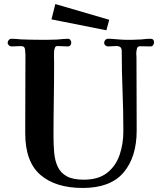

<svg xmlns="http://www.w3.org/2000/svg" viewBox="-20 -925 796 951"><path d="M743 -715Q743 -708 738.5 -701.5Q734 -695 726 -695Q713 -695 700 -695.5Q687 -696 674 -696Q661 -696 658 -683.5Q655 -671 655 -661Q655 -656 655.5 -650.5Q656 -645 656 -640Q656 -549 656.5 -459Q657 -369 657 -279Q657 -147 592 -70.5Q527 6 390 6Q255 6 180 -59Q105 -124 105 -264V-309Q105 -395 105.5 -481.5Q106 -568 106 -655Q106 -664 104 -679.5Q102 -695 90 -696Q77 -697 63.5 -696Q50 -695 37 -695Q30 -695 24 -700.5Q18 -706 18 -713Q18 -721 23.5 -727Q29 -733 37 -733Q49 -733 60.5 -732Q72 -731 83 -730Q106 -729 129 -728.5Q152 -728 174 -728Q197 -728 218.5 -728Q240 -728 262 -729Q276 -730 289.5 -731.5Q303 -733 316 -733Q324 -733 328.5 -727Q333 -721 333 -713Q333 -706 328.5 -700.5Q324 -695 316 -695Q303 -695 290.5 -696Q278 -697 265 -697Q255 -697 252 -688.5Q249 -680 248 -672Q247 -656 247.5 -640Q248 -624 248 -608Q248 -518 246.5 -428.5Q245 -339 245 -249Q245 -206 248.5 -167.5Q252 -129 266 -99Q280 -69 310.5 -52Q341 -35 395 -35Q467 -35 510 -68.5Q553 -102 572 -156.5Q591 -211 591 -275Q591 -374 587 -473Q583 -572 583 -671Q583 -686 576 -691.5Q569 -697 555 -697Q545 -697 535.5 -696Q526 -695 515 -695Q508 -695 502 -700Q496 -705 496 -713Q496 -721 501.5 -727Q507 -733 515 -733Q531 -733 546 -731.5Q561 -730 577 -729Q587 -728 597 -728Q607 -728 617 -728Q628 -728 639.5 -728Q651 -728 662 -729Q678 -729 693.5 -731Q709 -733 725 -733Q743 -733 743 -715ZM521 -827 507 -775 235 -829 254 -905Z"/></svg>

Font: Kaisei HarunoUmi
Style: Bold
Weight: 700
Designer: Font-Kai, 金井和夫
Foundry: KAZUO KANAI
Version: Version 5.003